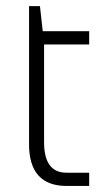

<svg xmlns="http://www.w3.org/2000/svg" viewBox="-20 -616 346 636"><path d="M76.2 -595.7H112.3L121.6 -512.7H275.4V-468.8H126V-145Q126 -43.9 200.2 -43.9H275.4V0H201.2Q76.2 0 76.2 -138.2Z"/></svg>

Font: Voltera Light
Style: Light
Weight: 300
Designer: Bernd Montag
Version: Version 1.301